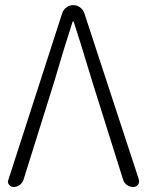

<svg xmlns="http://www.w3.org/2000/svg" viewBox="-20 -749 590 769"><path d="M34.2 0Q23.4 0 16.6 -8.8Q11.7 -14.6 11.7 -21.5Q11.7 -25.4 13.7 -29.3L229.5 -697.3Q234.4 -710.9 246.6 -719.7Q258.8 -728.5 273.4 -728.5Q288.1 -728.5 300.3 -719.7Q312.5 -710.9 317.4 -697.3L536.1 -30.3Q537.1 -26.4 537.1 -22.5Q537.1 -15.6 533.2 -9.8Q525.4 0 513.7 0Q500 0 488.3 -8.3Q476.6 -16.6 472.7 -30.3L350.6 -418.9Q293 -609.4 275.4 -661.1Q275.4 -663.1 273.4 -663.1Q271.5 -663.1 270.5 -661.1Q238.3 -562.5 196.3 -418.9L74.2 -29.3Q70.3 -16.6 59.1 -8.3Q47.9 0 34.2 0Z"/></svg>

Font: Gen Jyuu Gothic Light
Style: Regular
Weight: 200
Designer: [Source Han Sans]
Ryoko NISHIZUKA  (kana & ideographs); Paul D. Hunt (Latin, Greek & Cyrillic); Wenlong ZHANG  (bopomofo
Version: Version 1.002.20150607